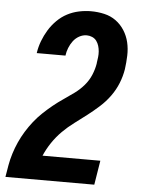

<svg xmlns="http://www.w3.org/2000/svg" viewBox="-53 -785 606 827"><g transform="rotate(5 250.0 -371.5)"><path d="M2 0V-1Q6 -26 10.5 -51.5Q15 -77 23 -102.5Q31 -128 42 -152.5Q53 -177 67.5 -200.5Q82 -224 99 -245.5Q116 -267 136 -286Q156 -305 177.5 -322.5Q199 -340 222 -355.5Q245 -371 267.5 -387.5Q290 -404 308 -425Q326 -446 336.5 -471Q347 -496 351 -521V-523Q353 -536 354.5 -548.5Q356 -561 355 -573.5Q354 -586 350.5 -597.5Q347 -609 340 -618.5Q333 -628 321.5 -633Q310 -638 298 -638Q281 -638 265.5 -629.5Q250 -621 239.5 -607Q229 -593 222.5 -576.5Q216 -560 214 -544V-543H90V-545Q94 -571 103.5 -596Q113 -621 127 -644Q141 -667 161 -687Q181 -707 205 -719.5Q229 -732 255.5 -737.5Q282 -743 307 -743Q337 -743 365 -736.5Q393 -730 415 -714Q437 -698 452 -674.5Q467 -651 473.5 -623.5Q480 -596 479 -566Q478 -536 474 -507Q469 -476 457 -446Q445 -416 425.5 -389Q406 -362 381 -339.5Q356 -317 330 -297Q304 -277 277 -257Q250 -237 226.5 -213.5Q203 -190 184.5 -162.5Q166 -135 153 -105H403L386 0Z"/></g></svg>

Font: Iosevka Term Curly Extrabold
Style: Italic
Weight: 800
Italic angle: -9°
Designer: Belleve Invis
Foundry: Belleve Invis
Version: Version 32.3.0